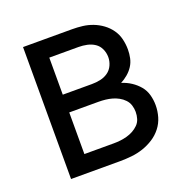

<svg xmlns="http://www.w3.org/2000/svg" viewBox="-99 -615 699 711"><g transform="rotate(-20 250.0 -260.0)"><path d="M257 0H64V-520H257Q278 -520 298.5 -517.5Q319 -515 338.5 -507.5Q358 -500 375 -487.5Q392 -475 404 -458Q416 -441 421 -420.5Q426 -400 426 -379Q426 -362 422.5 -345.5Q419 -329 410 -315Q401 -301 388 -290Q375 -279 360 -271Q380 -265 397.5 -253.5Q415 -242 428 -226.5Q441 -211 446.5 -191Q452 -171 452 -150Q452 -127 445.5 -104.5Q439 -82 424.5 -63.5Q410 -45 390.5 -32.5Q371 -20 349 -12.5Q327 -5 303.5 -2.5Q280 0 257 0ZM142 -304H257Q274 -304 290.5 -307.5Q307 -311 320.5 -320.5Q334 -330 341 -345.5Q348 -361 348 -377Q348 -394 341 -409.5Q334 -425 320.5 -434Q307 -443 290.5 -446.5Q274 -450 257 -450H142ZM142 -70H257Q271 -70 284 -71.5Q297 -73 310 -76.5Q323 -80 335 -86.5Q347 -93 356.5 -102.5Q366 -112 370 -125Q374 -138 374 -152Q374 -165 370 -178Q366 -191 356.5 -201Q347 -211 335 -217.5Q323 -224 310.5 -227.5Q298 -231 284.5 -232.5Q271 -234 257 -234H142Z"/></g></svg>

Font: Iosevka Fixed
Style: Regular
Weight: 400
Monospace: yes
Designer: Belleve Invis
Foundry: Belleve Invis
Version: Version 33.2.4